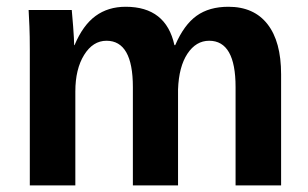

<svg xmlns="http://www.w3.org/2000/svg" viewBox="-20 -559 929 579"><path d="M380.7 0V-296.4Q380.7 -436.1 301.2 -436.1Q260.2 -436.1 233.7 -393.4Q207.2 -350.6 207.2 -283.1V0H69.9V-409.6Q69.9 -451.8 68.7 -479.5Q67.5 -507.2 66.3 -528.9H196.4Q197.6 -519.3 200.6 -478.9Q203.6 -438.6 203.6 -422.9H204.8Q230.1 -483.1 268.1 -510.8Q306 -538.6 359 -538.6Q480.7 -538.6 506 -422.9H508.4Q534.9 -484.3 572.9 -511.4Q610.8 -538.6 668.7 -538.6Q745.8 -538.6 786.7 -486.1Q827.7 -433.7 827.7 -334.9V0H690.4V-296.4Q690.4 -436.1 610.8 -436.1Q571.1 -436.1 545.2 -397Q519.3 -357.8 516.9 -289.2V0Z"/></svg>

Font: Ramabhadra
Style: Regular
Weight: 400
Designer: Purushoth Kumar Guthula
Foundry: Andhrapradesh Society for Knowledge Networks
Version: Version 1.0.5; ttfautohint (vUNKNOWN) -l 7 -r 28 -G 50 -x 13